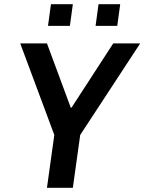

<svg xmlns="http://www.w3.org/2000/svg" viewBox="-20 -892 686 912"><path d="M203 0 238 -251 76 -686H203L316 -381H320L518 -686H646L361 -251L326 0ZM208 -769 222 -872H326L312 -769ZM434 -769 448 -872H551L537 -769Z"/></svg>

Font: Chivo Mono Medium
Style: Italic
Weight: 500
Italic angle: -8.05°
Monospace: yes
Designer: Hector Gatti
Foundry: Omnibus-Type
Version: Version 1.008